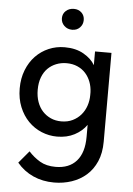

<svg xmlns="http://www.w3.org/2000/svg" viewBox="-60 -699 683 989"><g transform="rotate(5 281.5 -205.0)"><path d="M252 8Q210 8 171.5 -8Q133 -24 103.5 -54Q74 -84 56.5 -127Q39 -170 39 -223Q39 -275 56 -318Q73 -361 102 -391Q131 -421 169.5 -437.5Q208 -454 252 -454Q310 -454 350.5 -430.5Q391 -407 409 -375V-446H494V13Q494 72 475 115.5Q456 159 423.5 187.5Q391 216 348 230.5Q305 245 257 245Q198 245 149 223Q100 201 65 159L118 96Q144 125 177 144.5Q210 164 258 164Q328 164 366 121Q404 78 404 -4V-66Q381 -33 342 -12.5Q303 8 252 8ZM267 -72Q300 -72 325.5 -84.5Q351 -97 368.5 -117.5Q386 -138 395 -164.5Q404 -191 404 -220V-235Q403 -263 393.5 -288Q384 -313 367 -332Q350 -351 325 -362Q300 -373 269 -373Q240 -373 215 -363Q190 -353 171.5 -334.5Q153 -316 142.5 -288Q132 -260 132 -224Q132 -189 142 -161Q152 -133 170 -113.5Q188 -94 212.5 -83Q237 -72 267 -72ZM282 -547Q257 -547 240.5 -563Q224 -579 224 -602Q224 -625 240.5 -640Q257 -655 282 -655Q306 -655 321.5 -640Q337 -625 337 -602Q337 -579 321.5 -563Q306 -547 282 -547Z"/></g></svg>

Font: Tilda Sans Medium
Style: Regular
Weight: 500
Designer: ParaType Ltd
Foundry: ParaType Ltd
Version: Version 1.009